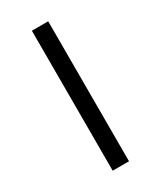

<svg xmlns="http://www.w3.org/2000/svg" viewBox="-171 -722 657 784"><g transform="rotate(-30 157.5 -330.0)"><path d="M119 0ZM119 -660H196V0H119Z"/></g></svg>

Font: Cairo
Style: Regular
Weight: 400
Designer: Mohamed Gaber, the designers of Titillium
Foundry: Kief Type Foundry
Version: Version 2.009; ttfautohint (v1.5.33-1714) -l 8 -r 50 -G 200 